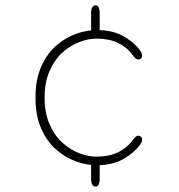

<svg xmlns="http://www.w3.org/2000/svg" viewBox="-20 -686 659 706"><path d="M331 0Q323.5 0 319.2 -7.2Q315 -14.5 315 -28.5V-76Q315 -90.5 319.2 -97.8Q323.5 -105 331 -105Q346.5 -105 346.5 -76V-28.5Q346.5 0 331 0ZM331 -552.5Q323.5 -552.5 319.2 -559.8Q315 -567 315 -581V-638Q315 -652 319.2 -659.2Q323.5 -666.5 331 -666.5Q346.5 -666.5 346.5 -638V-581Q346.5 -567 342.5 -559.8Q338.5 -552.5 331 -552.5ZM335 -78.5Q299.5 -78.5 260.2 -92.2Q221 -106 187 -135.5Q153 -165 131.8 -212.5Q110.5 -260 110.5 -327Q110.5 -394 131.8 -441.5Q153 -489 187 -518.5Q221 -548 260.2 -561.8Q299.5 -575.5 335 -575.5Q393 -575.5 432.2 -553.8Q471.5 -532 494.5 -501.5Q499 -495.5 500.8 -490.5Q502.5 -485.5 502.5 -481.5Q502.5 -474.5 498 -470.8Q493.5 -467 488.5 -467Q483.5 -467 478.2 -471.5Q473 -476 466.5 -485Q446.5 -513 413.5 -528.5Q380.5 -544 335 -544Q304 -544 270.5 -531Q237 -518 208.2 -491.5Q179.5 -465 161.8 -424Q144 -383 144 -327Q144 -271 161.8 -230Q179.5 -189 208.2 -162.5Q237 -136 270.5 -123Q304 -110 335 -110Q380.5 -110 413.5 -125.8Q446.5 -141.5 466.5 -169Q473 -177.5 478.2 -182.2Q483.5 -187 488.5 -187Q493.5 -187 498 -183.5Q502.5 -180 502.5 -173Q502.5 -168.5 500.5 -163.5Q498.5 -158.5 494.5 -153Q471.5 -122.5 432.2 -100.5Q393 -78.5 335 -78.5Z"/></svg>

Font: Sono Monospace ExtraLight
Style: Regular
Weight: 250
Version: Version 2.112